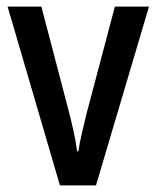

<svg xmlns="http://www.w3.org/2000/svg" viewBox="-20 -560 472 580"><path d="M161 0H270L430 -540H327L241 -215C231 -173 220 -130 217 -103H213C208 -143 197 -188 187 -227L105 -540H3Z"/></svg>

Font: Noto Sans Lao Looped Condensed Medium
Style: Regular
Weight: 500
Width: 3
Designer: Mark Frömberg, Ben Mitchell
Foundry: The Fontpad Ltd
Version: Version 1.002